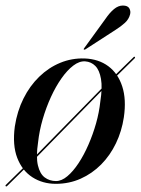

<svg xmlns="http://www.w3.org/2000/svg" viewBox="-31 -655 508 693"><path d="M-10.5 17Q-11.5 16 -11.2 15Q-11 14 -10.5 13L83.5 -79L96.5 -91.5L348.5 -348.5L358 -358L451 -448.5Q452 -450 453.2 -450.2Q454.5 -450.5 455.5 -449.5Q456.5 -449 456.5 -447.8Q456.5 -446.5 455.5 -445L362 -353L353 -345L99.5 -86L86.5 -74L-5.5 16.5Q-7 18 -8.2 18Q-9.5 18 -10.5 17ZM274.5 -444Q325 -442 360 -416Q395 -390 410.2 -343Q425.5 -296 416 -231.5Q408.5 -181.5 387.5 -137.8Q366.5 -94 334 -61.2Q301.5 -28.5 260 -10Q218.5 8.5 170.5 8.5Q123 8.5 86 -15.2Q49 -39 31.2 -85.2Q13.5 -131.5 22.5 -198.5Q31 -254 53.8 -299.5Q76.5 -345 110.5 -378Q144.5 -411 186.2 -428.2Q228 -445.5 274.5 -444ZM171 -1.5Q191.5 -1.5 212.2 -19Q233 -36.5 252.5 -66Q272 -95.5 288.2 -132.8Q304.5 -170 315.8 -210Q327 -250 331 -288Q339 -338.5 333.5 -370.2Q328 -402 313 -417Q298 -432 276.5 -433.5Q255.5 -435 233.5 -418.2Q211.5 -401.5 190.8 -372Q170 -342.5 152.8 -304.8Q135.5 -267 123.2 -225Q111 -183 106.5 -142Q98.5 -89 105.8 -58.2Q113 -27.5 130.5 -14.5Q148 -1.5 171 -1.5ZM349 -586Q365 -609.5 380.5 -622.2Q396 -635 412.5 -635Q430 -635 435.8 -624.8Q441.5 -614.5 438.5 -603Q434 -585.5 419.8 -572.5Q405.5 -559.5 386.5 -547.5L277.5 -477Q275.5 -476 274 -475.8Q272.5 -475.5 271.5 -476.5Q270.5 -477.5 271.5 -479Q272.5 -480.5 273.5 -482Z"/></svg>

Font: Fraunces 120pt
Style: Italic
Weight: 400
Italic angle: -16°
Version: Version 1.000;[b76b70a41]